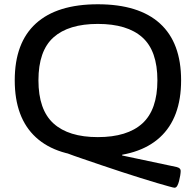

<svg xmlns="http://www.w3.org/2000/svg" viewBox="-20 -727 917 899"><path d="M797 152Q793 152 771.5 146Q750 140 715.5 130Q681 120 638.5 106.5Q596 93 549.5 78Q503 63 456.5 47Q410 31 367 16.5Q324 2 290 -11H552V1L807 55Q818 58 822 62.5Q826 67 826 73Q826 81 824 94Q822 107 818.5 120.5Q815 134 810 143Q805 152 797 152ZM438 7Q247 7 148 -84Q49 -175 49 -351Q49 -527 148 -617Q247 -707 438 -707Q630 -707 729 -617Q828 -527 828 -351Q828 -175 729 -84Q630 7 438 7ZM438 -85Q576 -85 646.5 -149Q717 -213 717 -351Q717 -489 646.5 -552Q576 -615 438 -615Q301 -615 230.5 -552Q160 -489 160 -351Q160 -213 230.5 -149Q301 -85 438 -85Z"/></svg>

Font: Asap Expanded Medium
Style: Regular
Weight: 500
Width: 7
Designer: Pablo Cosgaya
Foundry: Omnibus-Type
Version: Version 3.001